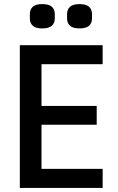

<svg xmlns="http://www.w3.org/2000/svg" viewBox="-20 -919 576 939"><path d="M77 0V-698H482V-605H183V-401H453V-309H183V-93H482V0ZM187 -780Q155 -780 140.5 -793Q126 -806 126 -829V-850Q126 -873 140.5 -886Q155 -899 187 -899Q219 -899 233.5 -886Q248 -873 248 -850V-829Q248 -806 233.5 -793Q219 -780 187 -780ZM369 -780Q337 -780 322.5 -793Q308 -806 308 -829V-850Q308 -873 322.5 -886Q337 -899 369 -899Q401 -899 415.5 -886Q430 -873 430 -850V-829Q430 -806 415.5 -793Q401 -780 369 -780Z"/></svg>

Font: IBM Plex Sans Cond Medm
Style: Regular
Weight: 500
Width: 3
Designer: Mike Abbink, Paul van der Laan, Pieter van Rosmalen
Foundry: Bold Monday
Version: Version 1.3